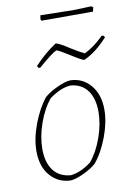

<svg xmlns="http://www.w3.org/2000/svg" viewBox="-88 -838 626 901"><g transform="rotate(-10 225.0 -388.0)"><path d="M170 -756 166 -763 169 -782Q310 -779 329 -779L412 -782L420 -776L415 -756ZM118 -540 112 -550Q162 -604 216 -639Q230 -639 286 -602Q322 -580 343 -570Q388 -590 435 -637H443L450 -628Q393 -565 336 -540Q327 -540 269 -577Q228 -603 214 -607Q190 -596 126 -540ZM175 6Q115 4 77.5 -40Q40 -84 40 -157Q40 -216 65.5 -284Q91 -352 128 -399Q152 -420 191 -438Q230 -456 253 -457Q312 -456 350 -411.5Q388 -367 388 -294Q388 -235 362.5 -166.5Q337 -98 299 -52Q276 -31 237 -13Q198 5 175 6ZM180 -18Q228 -23 278 -61Q314 -104 336.5 -167.5Q359 -231 359 -289Q359 -353 331 -391Q303 -429 250 -433Q204 -430 150 -391Q114 -348 91.5 -284Q69 -220 69 -162Q69 -98 97.5 -60Q126 -22 180 -18Z"/></g></svg>

Font: Albura ExtraLight
Style: Italic
Weight: 156
Italic angle: -7°
Designer: Mercedes Jáuregui
Foundry: Omnibus-Type Team
Version: Version 1.000